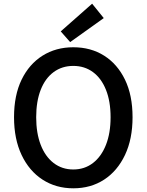

<svg xmlns="http://www.w3.org/2000/svg" viewBox="-20 -1006 794 1040"><path d="M377 14Q283 14 210.5 -33Q138 -80 97 -166.5Q56 -253 56 -371Q56 -490 97 -574.5Q138 -659 210.5 -704.5Q283 -750 377 -750Q472 -750 544 -704.5Q616 -659 657 -574.5Q698 -490 698 -371Q698 -253 657 -166.5Q616 -80 544 -33Q472 14 377 14ZM377 -88Q438 -88 483.5 -123Q529 -158 554 -221.5Q579 -285 579 -371Q579 -457 554 -519.5Q529 -582 483.5 -615.5Q438 -649 377 -649Q316 -649 270.5 -615.5Q225 -582 200.5 -519.5Q176 -457 176 -371Q176 -285 200.5 -221.5Q225 -158 270.5 -123Q316 -88 377 -88ZM360 -778 309 -836 479 -986 542 -908Z"/></svg>

Font: Noto Sans SC Medium
Style: Regular
Weight: 500
Designer: Ryoko NISHIZUKA  (kana, bopomofo & ideographs); Paul D. Hunt (Latin, Greek & Cyrillic); Sandoll Communications , Soo-you
Foundry: Adobe
Version: Version 2.004-H2;hotconv 1.0.118;makeotfexe 2.5.65603